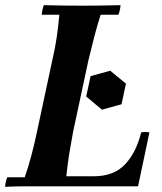

<svg xmlns="http://www.w3.org/2000/svg" viewBox="-27 -722 627 744"><path d="M-7 2Q-7 -6 -4.5 -17Q-2 -28 1 -35H69Q84 -79 95.5 -123Q107 -167 116 -210L176 -490Q187 -537 193 -579Q199 -621 203 -665H135Q135 -673 137.5 -684Q140 -695 143 -702Q177 -701 216.5 -700.5Q256 -700 290 -700Q325 -700 365 -700.5Q405 -701 440 -702Q440 -695 437.5 -684Q435 -673 432 -665H363Q349 -621 338 -578.5Q327 -536 316 -490L256 -210Q249 -172 242 -130Q235 -88 230 -39H337Q414 -39 457.5 -85Q501 -131 520 -209Q536 -212 552 -209L508 0H141Q107 0 67.5 0Q28 0 -7 2ZM400 -448 461 -398 444 -318 368 -297 307 -348 324 -427Z"/></svg>

Font: Poltawski Nowy SemiBold
Style: Italic
Weight: 600
Italic angle: -12°
Version: Version 1.001;gftools[0.9.25]